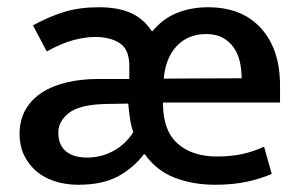

<svg xmlns="http://www.w3.org/2000/svg" viewBox="-20 -500 828 530"><path d="M753 -217H430V-213Q430 -140 470 -104Q510 -68 579 -68Q617 -68 647.5 -74.5Q678 -81 709 -95L730 -20Q701 -7 662 1.5Q623 10 575 10Q512 10 462 -9.5Q412 -29 380 -74H377Q347 -35 304.5 -12.5Q262 10 196 10Q160 10 130 0Q100 -10 79 -28.5Q58 -47 46 -72.5Q34 -98 34 -129Q34 -168 50 -196.5Q66 -225 95 -244Q124 -263 164 -272.5Q204 -282 252 -282H337V-318Q337 -363 311 -380.5Q285 -398 242 -398Q216 -398 183.5 -389.5Q151 -381 109 -358L71 -430Q117 -455 158.5 -467.5Q200 -480 253 -480Q305 -480 340.5 -464.5Q376 -449 399 -414H401Q430 -449 469 -464.5Q508 -480 554 -480Q648 -480 700.5 -422Q753 -364 753 -264ZM141 -134Q141 -114 147.5 -101Q154 -88 165 -80Q176 -72 190.5 -68.5Q205 -65 220 -65Q258 -65 291.5 -82.5Q325 -100 348 -135Q342 -152 339 -171.5Q336 -191 334 -214L270 -213Q199 -211 170 -188Q141 -165 141 -134ZM647 -284Q647 -308 642 -330Q637 -352 625 -369Q613 -386 594.5 -396Q576 -406 549 -406Q499 -406 468 -373Q437 -340 432 -283Z"/></svg>

Font: Mukta Medium
Style: Regular
Weight: 500
Designer: Girish Dalvi and Yashodeep Gholap
Foundry: Ek Type
Version: Version 2.538;PS 1.002;hotconv 16.6.51;makeotf.lib2.5.65220;